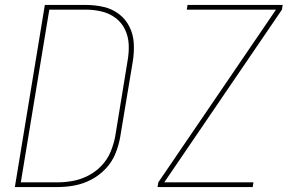

<svg xmlns="http://www.w3.org/2000/svg" viewBox="-20 -755 1192 775"><path d="M616 0H1000L1003 -19H643L1118 -716L1121 -735H737L734 -716H1094L619 -19ZM40 0H213Q247 0 281.5 -6.5Q316 -13 348.5 -30Q381 -47 406.5 -74Q432 -101 445.5 -134Q459 -167 465 -201L516 -507Q522 -544 520 -580Q518 -616 502.5 -647Q487 -678 460 -698.5Q433 -719 398.5 -727Q364 -735 327 -735H161ZM64 -19 179 -716H327Q360 -716 391 -708.5Q422 -701 446.5 -682.5Q471 -664 484.5 -636Q498 -608 499.5 -575.5Q501 -543 495 -510L445 -204Q439 -173 426.5 -142.5Q414 -112 390.5 -87Q367 -62 337 -46.5Q307 -31 275.5 -25Q244 -19 213 -19Z"/></svg>

Font: Iosevka Sparkle Thin Oblique
Style: Regular
Weight: 100
Italic angle: -9°
Designer: Belleve Invis
Foundry: Belleve Invis
Version: Version 4.5.0; ttfautohint (v1.8.3)